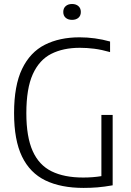

<svg xmlns="http://www.w3.org/2000/svg" viewBox="-20 -936 654 962"><path d="M399 5.5Q285 5.5 207.5 -32Q130 -69.5 90.2 -151.8Q50.5 -234 50.5 -369Q50.5 -507.5 90.8 -591Q131 -674.5 204.8 -711.8Q278.5 -749 378.5 -749Q456 -749 531.5 -728V-675Q489.5 -687 452.8 -691.8Q416 -696.5 380 -696.5Q296.5 -696.5 236.5 -666Q176.5 -635.5 144.2 -564Q112 -492.5 112 -369Q112 -250 143.8 -179.2Q175.5 -108.5 238.8 -77.5Q302 -46.5 396.5 -46.5Q446 -46.5 488 -53.5V-360H544.5V-7.5Q502 0 468 2.8Q434 5.5 399 5.5ZM341 -836.5Q321 -836.5 309 -847Q297 -857.5 297 -876Q297 -894.5 309 -905.2Q321 -916 341 -916Q361 -916 373 -905.2Q385 -894.5 385 -876Q385 -857.5 373 -847Q361 -836.5 341 -836.5Z"/></svg>

Font: Encode Sans SmCnd Lt
Style: Regular
Weight: 300
Width: 4
Designer: Multiple Designers
Foundry: Impallari Type
Version: Version 3.002; ttfautohint (v1.8.3) -l 8 -r 50 -G 200 -x 14 